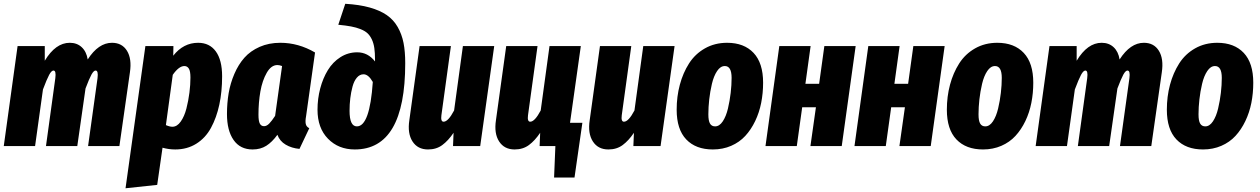

<svg xmlns="http://www.w3.org/2000/svg" viewBox="-23 -779 6720 1024"><path d="M574.2 -550.8Q627.9 -550.8 654.3 -508.1Q680.7 -465.3 669.9 -393.1L613.8 0H446.8L497.1 -361.8Q502.4 -402.8 486.8 -402.8Q476.6 -402.8 464.6 -380.9Q452.6 -358.9 433.1 -307.1L389.2 0H222.2L272 -361.8Q277.3 -402.8 262.2 -402.8Q251.5 -402.8 239 -379.6Q226.6 -356.4 206.1 -301.8L164.1 0H-2.9L70.8 -533.2H215.8V-455.1Q273.4 -550.8 349.1 -550.8Q387.7 -550.8 412.8 -527.3Q438 -503.9 444.8 -461.9Q502 -550.8 574.2 -550.8Z M646.5 225.1 752.4 -533.2H901.9L900.9 -481.9Q955.1 -550.8 1033.7 -550.8Q1094.7 -550.8 1128.2 -504.6Q1161.6 -458.5 1161.6 -372.1Q1161.6 -290 1146.7 -220.7Q1131.8 -151.4 1102.3 -97.2Q1072.8 -43 1023.9 -12.5Q975.1 18.1 911.6 18.1Q877 18.1 843.8 8.8L815.4 207ZM896.5 -103Q921.4 -103 940.9 -130.6Q960.4 -158.2 971.2 -200.2Q981.9 -242.2 987.3 -284.9Q992.7 -327.6 992.7 -365.2Q992.7 -399.9 984.1 -413.3Q975.6 -426.8 960.4 -426.8Q931.2 -426.8 898.4 -379.9L861.8 -111.8Q881.8 -103 896.5 -103Z M1472.2 -550.8Q1568.8 -550.8 1657.2 -499L1609.4 -159.2Q1604.5 -133.3 1607.7 -118.2Q1610.8 -103 1626.5 -95.2L1574.2 15.1Q1532.2 11.2 1500.5 -7.6Q1468.8 -26.4 1456.5 -60.1Q1428.2 -21 1397.2 -1.5Q1366.2 18.1 1324.2 18.1Q1257.8 18.1 1222.7 -32.5Q1187.5 -83 1187.5 -170.9Q1187.5 -229 1196.5 -282.2Q1205.6 -335.4 1227.1 -385.3Q1248.5 -435.1 1280.5 -471.2Q1312.5 -507.3 1361.8 -529.1Q1411.1 -550.8 1472.2 -550.8ZM1456.5 -432.1Q1423.3 -432.1 1399.7 -390.9Q1376 -349.6 1365.7 -291.3Q1355.5 -232.9 1355.5 -167Q1355.5 -133.3 1362.8 -119.6Q1370.1 -106 1385.3 -106Q1399.4 -106 1413.3 -120.4Q1427.2 -134.8 1444.3 -161.1L1481.4 -426.8Q1467.3 -432.1 1456.5 -432.1Z M1869.1 18.1Q1782.2 18.1 1726.3 -39.1Q1670.4 -96.2 1670.4 -193.8Q1670.4 -252.4 1684.8 -307.1Q1699.2 -361.8 1725.6 -405Q1752 -448.2 1792.7 -474.1Q1833.5 -500 1882.3 -500Q1939 -500 1977.1 -451.2V-460.9Q1977.1 -497.1 1973.4 -522.7Q1969.7 -548.3 1960.2 -568.6Q1950.7 -588.9 1937 -601.6Q1923.3 -614.3 1900.1 -623.5Q1877 -632.8 1849.4 -637.9Q1821.8 -643.1 1781.2 -647L1818.4 -758.8Q1893.6 -754.4 1948.5 -739Q2003.4 -723.6 2039.8 -698.5Q2076.2 -673.3 2098.1 -634.8Q2120.1 -596.2 2129.2 -550Q2138.2 -503.9 2138.2 -441.9Q2138.2 18.1 1869.1 18.1ZM1880.4 -105Q1949.2 -105 1965.3 -341.8Q1941.9 -382.8 1916 -382.8Q1895.5 -382.8 1880.4 -365Q1865.2 -347.2 1857.2 -317.4Q1849.1 -287.6 1845.2 -255.1Q1841.3 -222.7 1841.3 -188Q1841.3 -105 1880.4 -105Z M2259.8 18.1Q2204.6 18.1 2177 -24.7Q2149.4 -67.4 2160.2 -138.2L2214.8 -533.2H2381.8L2331.1 -164.1Q2326.7 -129.9 2342.8 -129.9Q2367.2 -129.9 2398.9 -189.9L2445.8 -533.2H2612.8L2538.1 0H2393.1L2396 -70.8Q2367.7 -28.8 2335.9 -5.4Q2304.2 18.1 2259.8 18.1Z M3017.1 -124H3083L3041 168H2932.1L2939 0H2855L2857.9 -70.8Q2829.6 -28.8 2797.9 -5.4Q2766.1 18.1 2721.7 18.1Q2666.5 18.1 2638.9 -24.7Q2611.3 -67.4 2622.1 -138.2L2676.8 -533.2H2843.8L2793 -164.1Q2788.6 -129.9 2804.7 -129.9Q2829.1 -129.9 2860.8 -189.9L2907.7 -533.2H3074.7Z M3221.7 18.1Q3166.5 18.1 3138.9 -24.7Q3111.3 -67.4 3122.1 -138.2L3176.8 -533.2H3343.8L3293 -164.1Q3288.6 -129.9 3304.7 -129.9Q3329.1 -129.9 3360.8 -189.9L3407.7 -533.2H3574.7L3500 0H3355L3357.9 -70.8Q3329.6 -28.8 3297.9 -5.4Q3266.1 18.1 3221.7 18.1Z M3778.8 18.1Q3688 18.1 3637 -35.4Q3585.9 -88.9 3585.9 -193.8Q3585.9 -264.2 3602.8 -327.1Q3619.6 -390.1 3651.9 -440.7Q3684.1 -491.2 3736.6 -521Q3789.1 -550.8 3855 -550.8Q3945.3 -550.8 3996.1 -496.8Q4046.9 -442.9 4046.9 -337.9Q4046.9 -281.7 4036.6 -230.2Q4026.4 -178.7 4004.6 -133.3Q3982.9 -87.9 3951.9 -54.2Q3920.9 -20.5 3876.5 -1.2Q3832 18.1 3778.8 18.1ZM3791 -105Q3814 -105 3831.8 -131.8Q3849.6 -158.7 3859.4 -200.2Q3869.1 -241.7 3874 -283.7Q3878.9 -325.7 3878.9 -363.8Q3878.9 -426.8 3842.8 -426.8Q3819.3 -426.8 3801.5 -400.1Q3783.7 -373.5 3773.9 -332Q3764.2 -290.5 3759.5 -248.8Q3754.9 -207 3754.9 -168.9Q3754.9 -134.8 3763.7 -119.9Q3772.5 -105 3791 -105Z M4299.3 0 4328.6 -207H4255.4L4226.6 0H4059.6L4133.3 -533.2H4300.3L4272.5 -332H4345.7L4373.5 -533.2H4540.5L4466.3 0Z M4773.9 0 4803.2 -207H4730L4701.2 0H4534.2L4607.9 -533.2H4774.9L4747.1 -332H4820.3L4848.1 -533.2H5015.1L4940.9 0Z M5219.7 18.1Q5128.9 18.1 5077.9 -35.4Q5026.9 -88.9 5026.9 -193.8Q5026.9 -264.2 5043.7 -327.1Q5060.5 -390.1 5092.8 -440.7Q5125 -491.2 5177.5 -521Q5230 -550.8 5295.9 -550.8Q5386.2 -550.8 5437 -496.8Q5487.8 -442.9 5487.8 -337.9Q5487.8 -281.7 5477.5 -230.2Q5467.3 -178.7 5445.6 -133.3Q5423.8 -87.9 5392.8 -54.2Q5361.8 -20.5 5317.4 -1.2Q5272.9 18.1 5219.7 18.1ZM5231.9 -105Q5254.9 -105 5272.7 -131.8Q5290.5 -158.7 5300.3 -200.2Q5310.1 -241.7 5314.9 -283.7Q5319.8 -325.7 5319.8 -363.8Q5319.8 -426.8 5283.7 -426.8Q5260.3 -426.8 5242.4 -400.1Q5224.6 -373.5 5214.8 -332Q5205.1 -290.5 5200.4 -248.8Q5195.8 -207 5195.8 -168.9Q5195.8 -134.8 5204.6 -119.9Q5213.4 -105 5231.9 -105Z M6077.6 -550.8Q6131.3 -550.8 6157.7 -508.1Q6184.1 -465.3 6173.3 -393.1L6117.2 0H5950.2L6000.5 -361.8Q6005.9 -402.8 5990.2 -402.8Q5980 -402.8 5968 -380.9Q5956.1 -358.9 5936.5 -307.1L5892.6 0H5725.6L5775.4 -361.8Q5780.8 -402.8 5765.6 -402.8Q5754.9 -402.8 5742.4 -379.6Q5730 -356.4 5709.5 -301.8L5667.5 0H5500.5L5574.2 -533.2H5719.2V-455.1Q5776.9 -550.8 5852.5 -550.8Q5891.1 -550.8 5916.3 -527.3Q5941.4 -503.9 5948.2 -461.9Q6005.4 -550.8 6077.6 -550.8Z M6393.1 18.1Q6302.2 18.1 6251.2 -35.4Q6200.2 -88.9 6200.2 -193.8Q6200.2 -264.2 6217 -327.1Q6233.9 -390.1 6266.1 -440.7Q6298.3 -491.2 6350.8 -521Q6403.3 -550.8 6469.2 -550.8Q6559.6 -550.8 6610.4 -496.8Q6661.1 -442.9 6661.1 -337.9Q6661.1 -281.7 6650.9 -230.2Q6640.6 -178.7 6618.9 -133.3Q6597.2 -87.9 6566.2 -54.2Q6535.2 -20.5 6490.7 -1.2Q6446.3 18.1 6393.1 18.1ZM6405.3 -105Q6428.2 -105 6446 -131.8Q6463.9 -158.7 6473.6 -200.2Q6483.4 -241.7 6488.3 -283.7Q6493.2 -325.7 6493.2 -363.8Q6493.2 -426.8 6457 -426.8Q6433.6 -426.8 6415.8 -400.1Q6397.9 -373.5 6388.2 -332Q6378.4 -290.5 6373.8 -248.8Q6369.1 -207 6369.1 -168.9Q6369.1 -134.8 6377.9 -119.9Q6386.7 -105 6405.3 -105Z"/></svg>

Font: Fira Sans Compressed ExtraBold
Style: Italic
Weight: 800
Width: 3
Italic angle: -8°
Designer: Carrois Corporate & Edenspiekermann AG
Foundry: Carrois Corporate GbR & Edenspiekermann AG
Version: Version 4.203;PS 004.203;hotconv 1.0.88;makeotf.lib2.5.64775